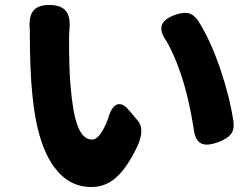

<svg xmlns="http://www.w3.org/2000/svg" viewBox="-20 -735 1007 773"><path d="M348 18Q256 18 197 -64Q130 -156 111 -346Q100 -447 100 -611Q100 -613 100 -614Q95 -667 113 -690Q132 -716 182 -715Q230 -714 248 -687Q265 -662 259 -610Q258 -598 258 -581Q258 -454 264 -389Q273 -283 291 -233Q312 -173 351 -173Q383 -173 415 -257Q429 -307 452 -314.5Q475 -322 501 -289L503 -287L535 -249Q563 -215 535 -150Q492 -59 447 -20Q404 18 348 18ZM791 -157Q765 -169 760 -216Q743 -321 721 -396Q691 -498 651 -568Q622 -609 632 -635Q642 -661 690 -677Q720 -686 739 -682Q759 -677 776 -654Q826 -577 867 -457Q905 -345 920 -245Q924 -213 909 -194Q895 -177 862 -164Q815 -146 791 -157Z"/></svg>

Font: GenSenRounded TW H
Style: Regular
Weight: 900
Version: Version 1.501;PS 1;hotconv 16.6.51;makeotf.lib2.5.65220